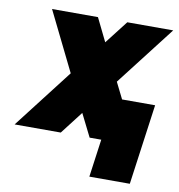

<svg xmlns="http://www.w3.org/2000/svg" viewBox="-76 -570 744 799"><g transform="rotate(10 296.0 -170.0)"><path d="M279 -96 327 0H522L398 -249L592 -500H398L322 -402L274 -500H80L203 -250L10 0H205ZM354 160H525L572 -180H401Z"/></g></svg>

Font: Unageo
Style: Black-Italic
Weight: 900
Designer: Richard Sepsi
Foundry: Richard Sepsi
Version: Version 2.000